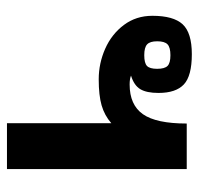

<svg xmlns="http://www.w3.org/2000/svg" viewBox="-30 -554 584 565"><g transform="rotate(90 262.5 -272.0)"><path d="M343 -307Q320 -287 290.5 -278.5Q261 -270 214 -270Q167 -270 124 -289Q81 -308 54 -344Q27 -380 27 -428Q27 -490 52 -517Q77 -544 140 -544Q204 -544 229 -520.5Q254 -497 254 -446Q254 -411 243 -392.5Q232 -374 203 -365Q213 -361 229 -361Q289 -361 316.5 -400Q344 -439 344 -529H478V0H343ZM183 -442Q183 -464 174.5 -472.5Q166 -481 143 -481Q120 -481 111 -472.5Q102 -464 102 -442Q102 -421 111 -412.5Q120 -404 143 -404Q166 -404 174.5 -412Q183 -420 183 -442Z"/></g></svg>

Font: Pridi Medium
Style: Regular
Weight: 500
Designer: Katatrad Team
Foundry: CadsonDemak
Version: Version 1.001